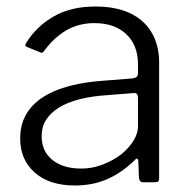

<svg xmlns="http://www.w3.org/2000/svg" viewBox="-20 -560 584 590"><path d="M393 -67Q354 -29 309.5 -9.5Q265 10 210 10Q132 10 87 -29.5Q42 -69 42 -135Q42 -187 71 -224.5Q100 -262 157 -284Q214 -306 298 -312L387 -319Q395 -320 399.5 -323.5Q404 -327 404 -334V-363Q404 -421 368 -455Q332 -489 270 -489Q223 -489 185 -467.5Q147 -446 116 -404Q113 -400 110.5 -398.5Q108 -397 104 -399L62 -416Q59 -418 58 -420.5Q57 -423 61 -429Q92 -479 145 -509.5Q198 -540 273 -540Q336 -540 379.5 -519.5Q423 -499 446 -460Q469 -421 469 -368V-13Q469 -5 466 -2.5Q463 0 456 0H419Q414 0 411 -3.5Q408 -7 407 -13L405 -65Q403 -79 393 -67ZM404 -259Q404 -276 390 -274L315 -268Q263 -265 224.5 -255Q186 -245 160.5 -229Q135 -213 121.5 -191.5Q108 -170 108 -142Q108 -95 141 -68.5Q174 -42 230 -42Q264 -42 296 -54.5Q328 -67 353 -86Q378 -107 391 -129Q404 -151 404 -171V-259Z"/></svg>

Font: Libre Franklin Thin Light
Style: Regular
Weight: 300
Version: Version 3.000